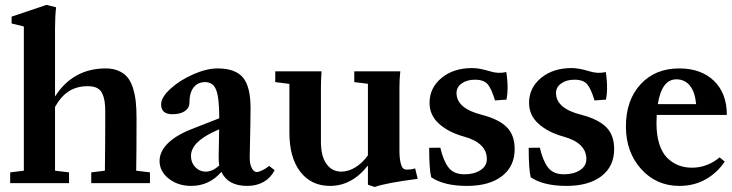

<svg xmlns="http://www.w3.org/2000/svg" viewBox="-20 -746 2981 782"><path d="M21.5 0V-43.9L77.1 -50.8V-638.2L27.3 -650.4V-678.2L169.4 -726.1L208.5 -716.3Q204.1 -678.7 204.1 -629.4V-353Q277.3 -467.3 410.6 -467.3Q440.9 -467.3 463.1 -457.5Q485.4 -447.8 499.3 -430.9Q513.2 -414.1 521.5 -387.7Q529.8 -361.3 533 -332Q536.1 -302.7 536.1 -263.7Q536.1 -120.1 534.7 -50.8L590.8 -43.9V0H351.6V-43.9L407.2 -50.8Q408.7 -167 408.7 -290Q408.7 -315.9 406 -333.3Q403.3 -350.6 396.2 -365.7Q389.2 -380.9 374.5 -387.9Q359.9 -395 337.4 -395Q293 -395 260.5 -374.3Q228 -353.5 204.1 -310.5V-50.8L261.2 -43.9V0Z M758.8 11.2Q705.1 11.2 667.5 -18.3Q629.9 -47.9 629.9 -90.3Q629.9 -128.9 663.8 -162.4Q697.8 -195.8 761.7 -220.7L873 -264.2V-265.1Q873 -347.2 860.6 -379.4Q848.1 -411.6 815.4 -411.6Q785.2 -411.6 768.3 -389.6Q751.5 -367.7 751.5 -327.6Q751.5 -306.2 732.9 -293.5Q714.4 -280.8 682.1 -280.8Q636.2 -280.8 636.2 -320.8Q636.2 -349.6 674.3 -384.5Q712.4 -419.4 767.1 -443.4Q821.8 -467.3 866.2 -467.3Q938.5 -467.3 969.5 -430.2Q1000.5 -393.1 1000.5 -305.7Q1000.5 -260.7 997.1 -109.4Q996.6 -95.7 998.8 -82.3Q1001 -68.8 1008.1 -57.1Q1015.1 -45.4 1026.4 -45.4Q1033.7 -45.4 1048.6 -52.5Q1063.5 -59.6 1076.2 -70.3L1098.6 -52.7Q1082.5 -21.5 1053.7 -5.1Q1024.9 11.2 987.3 11.2Q908.2 11.2 881.8 -45.9Q832 11.2 758.8 11.2ZM757.8 -110.4Q757.8 -84 774.9 -65.7Q792 -47.4 816.9 -46.9Q846.2 -46.9 873 -72.3Q870.1 -89.4 870.6 -107.9Q870.6 -126.5 871.6 -163.6Q872.6 -200.7 872.6 -219.2L851.1 -209.5Q757.8 -166 757.8 -110.4Z M1324.2 11.2Q1247.6 11.2 1203.1 -46.4Q1158.7 -104 1158.7 -206.1V-404.3L1101.1 -411.6V-455.6H1289.6Q1287.1 -421.4 1287.1 -390.6V-168.5Q1287.1 -110.4 1309.3 -78.9Q1331.5 -47.4 1369.1 -46.9Q1398.9 -46.9 1427.5 -64.5Q1456.1 -82 1478.5 -113.3V-404.8L1422.9 -411.6V-455.6H1610.4Q1606.9 -423.8 1606.9 -390.6V-134.8Q1606.9 -102.5 1611.3 -84.2Q1615.7 -65.9 1621.8 -60.5Q1627.9 -55.2 1636.7 -55.2Q1655.8 -55.2 1670.9 -60.1L1681.2 -17.6Q1554.7 -1.5 1505.9 15.6L1478.5 6.3V-71.8Q1413.1 11.2 1324.2 11.2Z M1882.3 11.2Q1788.6 11.2 1736.3 -23.9Q1728 -56.6 1728 -144L1773.4 -144.5Q1785.6 -91.3 1806.9 -63.7Q1828.1 -36.1 1871.6 -36.1Q1911.1 -36.1 1937 -53Q1962.9 -69.8 1962.9 -98.1Q1962.9 -164.1 1869.1 -189.9Q1807.1 -207 1768.3 -241.7Q1729.5 -276.4 1729.5 -327.1Q1729.5 -388.2 1778.3 -428.5Q1827.1 -468.8 1903.3 -468.8Q1932.6 -468.8 1975.6 -455.6Q2009.3 -444.8 2042 -452.6Q2047.4 -420.4 2047.4 -385.3Q2047.4 -364.7 2043 -340.3L1996.1 -336.9Q1981.9 -384.3 1966.3 -402.8Q1950.7 -421.4 1914.1 -421.4Q1881.8 -421.4 1860.6 -406.2Q1839.4 -391.1 1839.4 -367.2Q1839.4 -304.2 1942.9 -278.3Q2010.7 -260.7 2043.5 -228.5Q2076.2 -196.3 2076.2 -138.7Q2076.2 -68.4 2024.4 -28.6Q1972.7 11.2 1882.3 11.2Z M2287.6 11.2Q2193.8 11.2 2141.6 -23.9Q2133.3 -56.6 2133.3 -144L2178.7 -144.5Q2190.9 -91.3 2212.2 -63.7Q2233.4 -36.1 2276.9 -36.1Q2316.4 -36.1 2342.3 -53Q2368.2 -69.8 2368.2 -98.1Q2368.2 -164.1 2274.4 -189.9Q2212.4 -207 2173.6 -241.7Q2134.8 -276.4 2134.8 -327.1Q2134.8 -388.2 2183.6 -428.5Q2232.4 -468.8 2308.6 -468.8Q2337.9 -468.8 2380.9 -455.6Q2414.6 -444.8 2447.3 -452.6Q2452.6 -420.4 2452.6 -385.3Q2452.6 -364.7 2448.2 -340.3L2401.4 -336.9Q2387.2 -384.3 2371.6 -402.8Q2356 -421.4 2319.3 -421.4Q2287.1 -421.4 2265.9 -406.2Q2244.6 -391.1 2244.6 -367.2Q2244.6 -304.2 2348.1 -278.3Q2416 -260.7 2448.7 -228.5Q2481.4 -196.3 2481.4 -138.7Q2481.4 -68.4 2429.7 -28.6Q2377.9 11.2 2287.6 11.2Z M2747.1 11.2Q2653.3 11.2 2591.3 -57.6Q2529.3 -126.5 2529.3 -231Q2529.3 -337.4 2588.6 -402.3Q2647.9 -467.3 2746.6 -467.3Q2835.9 -467.3 2888.2 -416.5Q2940.4 -365.7 2940.4 -277.8H2654.8Q2653.8 -255.4 2653.8 -243.7Q2653.8 -195.3 2665.3 -159.4Q2676.8 -123.5 2697.5 -103Q2718.3 -82.5 2743.4 -72.8Q2768.6 -63 2798.3 -63Q2859.9 -63 2911.1 -105L2931.6 -87.9Q2902.3 -43 2854.7 -15.9Q2807.1 11.2 2747.1 11.2ZM2734.9 -422.9Q2675.3 -422.9 2659.2 -321.8H2815.4Q2810.5 -372.1 2789.6 -397.5Q2768.6 -422.9 2734.9 -422.9Z"/></svg>

Font: Elstob 6pt
Style: Bold
Weight: 700
Designer: Peter S. Baker
Version: Version 1.015